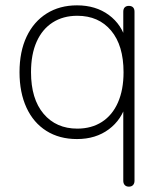

<svg xmlns="http://www.w3.org/2000/svg" viewBox="-20 -512 608 718"><path d="M462 186Q452 186 446.5 180Q441 174 441 164V-126H452Q436 -65 387 -28.5Q338 8 268 8Q202 8 153.5 -22.5Q105 -53 79 -109.5Q53 -166 53 -242Q53 -319 79.5 -375Q106 -431 154.5 -461.5Q203 -492 268 -492Q338 -492 387 -456Q436 -420 452 -358H441V-468Q441 -479 446.5 -484.5Q452 -490 462 -490Q472 -490 477.5 -484.5Q483 -479 483 -468V164Q483 174 477.5 180Q472 186 462 186ZM269 -31Q322 -31 361 -56Q400 -81 421 -128.5Q442 -176 442 -242Q442 -342 395.5 -397.5Q349 -453 269 -453Q216 -453 177 -428Q138 -403 117 -356Q96 -309 96 -242Q96 -142 143 -86.5Q190 -31 269 -31Z"/></svg>

Font: Nunito ExtraLight
Style: Regular
Weight: 200
Designer: Vernon Adams
Foundry: Vernon Adams
Version: Version 3.602;April 4, 2023;FontCreator 14.0.0.2856 64-bit